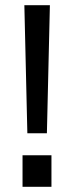

<svg xmlns="http://www.w3.org/2000/svg" viewBox="-20 -717 284 737"><path d="M85 -205.5 73.5 -697H171.5L160 -205.5ZM66.5 0V-121H177.5V0Z"/></svg>

Font: HK Grotesk Medium
Style: Regular
Weight: 500
Designer: Alfredo Marco Pradil
Foundry: Hanken Design Co.
Version: Version 3.001;FEAKit 1.0